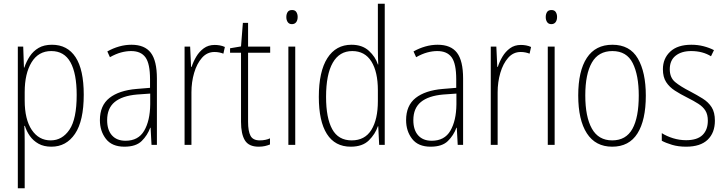

<svg xmlns="http://www.w3.org/2000/svg" viewBox="-20 -780 3908 1034"><path d="M260 -539Q343 -539 387 -472Q431 -405 431 -270Q431 -129 384 -59.5Q337 10 257 10Q216 10 187.5 -6Q159 -22 141 -47.5Q123 -73 114 -102H111Q112 -85 112.5 -62.5Q113 -40 113 -16V234H76V-529H105L109 -416H111Q122 -449 140.5 -477Q159 -505 188 -522Q217 -539 260 -539ZM256 -505Q187 -505 150 -444.5Q113 -384 113 -284V-239Q113 -137 151 -80.5Q189 -24 253 -24Q315 -24 354 -81.5Q393 -139 393 -269Q393 -384 359.5 -444.5Q326 -505 256 -505Z M688 -539Q759 -539 792 -496Q825 -453 825 -357V0H796L791 -92H789Q774 -51 743 -20.5Q712 10 650 10Q583 10 550.5 -32Q518 -74 518 -133Q518 -212 569.5 -252.5Q621 -293 715 -301L788 -307V-353Q788 -437 763.5 -471Q739 -505 686 -505Q660 -505 632 -497.5Q604 -490 572 -472L558 -503Q588 -520 621 -529.5Q654 -539 688 -539ZM718 -271Q638 -264 597.5 -230.5Q557 -197 557 -133Q557 -80 583 -51Q609 -22 656 -22Q725 -22 756.5 -76Q788 -130 789 -218V-276Z M1136 -538Q1150 -538 1164 -535.5Q1178 -533 1191 -527L1183 -491Q1173 -495 1161 -497.5Q1149 -500 1135 -500Q1095 -500 1067.5 -468.5Q1040 -437 1025.5 -387.5Q1011 -338 1011 -283V0H974V-529H1004L1009 -420H1012Q1021 -448 1037 -475Q1053 -502 1077.5 -520Q1102 -538 1136 -538Z M1379 -24Q1395 -24 1409.5 -27Q1424 -30 1434 -35V-2Q1422 3 1407 6.5Q1392 10 1373 10Q1320 10 1299 -24Q1278 -58 1278 -124V-496H1219V-520L1278 -530L1288 -657H1316V-529H1435V-496H1316V-124Q1316 -74 1329 -49Q1342 -24 1379 -24Z M1553 -726Q1569 -726 1576 -715Q1583 -704 1583 -689Q1583 -671 1575 -660.5Q1567 -650 1552 -650Q1537 -650 1529.5 -661Q1522 -672 1522 -688Q1522 -704 1529 -715Q1536 -726 1553 -726ZM1570 -529V0H1533V-529Z M1869 10Q1784 10 1740.5 -58.5Q1697 -127 1697 -258Q1697 -395 1743 -467Q1789 -539 1873 -539Q1931 -539 1966.5 -506.5Q2002 -474 2015 -433H2017Q2016 -456 2015.5 -476.5Q2015 -497 2015 -517V-760H2052V0H2022L2017 -100H2015Q2001 -58 1966.5 -24Q1932 10 1869 10ZM1874 -24Q1945 -24 1980 -80.5Q2015 -137 2015 -236V-294Q2015 -393 1980 -449Q1945 -505 1877 -505Q1808 -505 1772 -442Q1736 -379 1736 -258Q1736 -145 1769 -84.5Q1802 -24 1874 -24Z M2337 -539Q2408 -539 2441 -496Q2474 -453 2474 -357V0H2445L2440 -92H2438Q2423 -51 2392 -20.5Q2361 10 2299 10Q2232 10 2199.5 -32Q2167 -74 2167 -133Q2167 -212 2218.5 -252.5Q2270 -293 2364 -301L2437 -307V-353Q2437 -437 2412.5 -471Q2388 -505 2335 -505Q2309 -505 2281 -497.5Q2253 -490 2221 -472L2207 -503Q2237 -520 2270 -529.5Q2303 -539 2337 -539ZM2367 -271Q2287 -264 2246.5 -230.5Q2206 -197 2206 -133Q2206 -80 2232 -51Q2258 -22 2305 -22Q2374 -22 2405.5 -76Q2437 -130 2438 -218V-276Z M2785 -538Q2799 -538 2813 -535.5Q2827 -533 2840 -527L2832 -491Q2822 -495 2810 -497.5Q2798 -500 2784 -500Q2744 -500 2716.5 -468.5Q2689 -437 2674.5 -387.5Q2660 -338 2660 -283V0H2623V-529H2653L2658 -420H2661Q2670 -448 2686 -475Q2702 -502 2726.5 -520Q2751 -538 2785 -538Z M2950 -726Q2966 -726 2973 -715Q2980 -704 2980 -689Q2980 -671 2972 -660.5Q2964 -650 2949 -650Q2934 -650 2926.5 -661Q2919 -672 2919 -688Q2919 -704 2926 -715Q2933 -726 2950 -726ZM2967 -529V0H2930V-529Z M3458 -265Q3458 -133 3413 -61.5Q3368 10 3277 10Q3187 10 3140.5 -62Q3094 -134 3094 -266Q3094 -398 3140.5 -468.5Q3187 -539 3278 -539Q3372 -539 3415 -465Q3458 -391 3458 -265ZM3132 -266Q3132 -151 3167.5 -87.5Q3203 -24 3277 -24Q3351 -24 3385.5 -85.5Q3420 -147 3420 -266Q3420 -375 3387.5 -440Q3355 -505 3278 -505Q3203 -505 3167.5 -443Q3132 -381 3132 -266Z M3830 -130Q3830 -65 3791 -27.5Q3752 10 3675 10Q3633 10 3599.5 0Q3566 -10 3544 -22V-63Q3571 -46 3605 -35.5Q3639 -25 3675 -25Q3735 -25 3763.5 -53Q3792 -81 3792 -130Q3792 -163 3779 -184Q3766 -205 3741 -221Q3716 -237 3682 -254Q3644 -273 3614.5 -292Q3585 -311 3567.5 -338Q3550 -365 3550 -407Q3550 -465 3589.5 -502Q3629 -539 3703 -539Q3738 -539 3769 -531Q3800 -523 3825 -510L3809 -477Q3764 -505 3702 -505Q3650 -505 3618.5 -480Q3587 -455 3587 -407Q3587 -362 3616 -338Q3645 -314 3698 -287Q3734 -268 3764.5 -249Q3795 -230 3812.5 -202.5Q3830 -175 3830 -130Z"/></svg>

Font: Noto Sans Khmer UI Condensed ExtraLight
Style: Regular
Weight: 200
Width: 3
Designer: Danh Hong and the Monotype Design Team
Foundry: Monotype Imaging Inc.
Version: Version 2.002; ttfautohint (v1.8.4.7-5d5b)